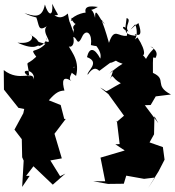

<svg xmlns="http://www.w3.org/2000/svg" viewBox="-78 -921 930 1022"><path d="M61 15 100 -36 203 62 270 3 242 17 190 -67 251 -78 212 -209 272 -288H264L245 -362L182 -387C218 -429 238 -438 265 -439C251 -489 255 -520 302 -490C280 -505 309 -530 316 -567C328 -551 262 -558 327 -517C351 -612 287 -657 277 -700C274 -659 326 -661 312 -724C335 -722 331 -663 363 -733C384 -766 414 -742 406 -681C468 -666 419 -689 425 -692C419 -689 467 -653 456 -609C424 -669 397 -669 385 -617C460 -589 380 -539 389 -523C427 -581 448 -542 451 -544C552 -618 476 -567 539 -598C589 -565 592 -608 504 -528C513 -535 539 -576 508 -500C526 -534 514 -506 565 -478C461 -422 506 -431 455 -455L499 -420L582 -305L542 -271L544 -278L559 -154L536 -153L586 -120L457 -82L482 44H419L497 58L581 57L594 14L689 31L747 24L710 81L766 -9L798 -71L789 -138L718 -163L742 -206L744 -302L765 -265L671 -390L628 -350L663 -360L724 -362L751 -408L832 -418C738 -467 814 -498 736 -533C736 -628 734 -618 749 -612C781 -662 687 -685 732 -670C753 -655 725 -666 689 -587C736 -584 655 -662 647 -644C698 -598 705 -644 654 -722C604 -686 672 -706 642 -792C587 -732 638 -786 659 -798C696 -690 620 -761 645 -730C577 -738 587 -756 596 -825C627 -815 581 -781 606 -753C542 -776 604 -804 598 -731C552 -722 531 -779 502 -693C465 -826 446 -837 480 -792C454 -812 427 -897 428 -826C412 -903 377 -844 443 -884C431 -884 360 -902 380 -847C404 -866 304 -843 299 -810C339 -819 275 -847 318 -797C343 -790 273 -788 346 -732C349 -767 305 -781 315 -744C282 -839 296 -783 283 -849C221 -792 193 -879 195 -840C248 -842 233 -829 200 -901C206 -829 179 -837 161 -897C145 -814 95 -839 52 -851C106 -822 167 -822 114 -832C132 -786 123 -751 171 -781C138 -749 213 -683 166 -701C178 -751 176 -684 129 -676C124 -690 116 -647 15 -694C105 -683 100 -736 83 -737C153 -694 95 -704 164 -688C111 -632 76 -672 115 -619C52 -559 67 -620 78 -514C9 -552 110 -562 103 -497C98 -550 27 -481 -58 -548L-57 -444L20 -347L51 -341L46 -318L-1 -231L38 -180L40 -84L48 -66L40 74L80 15Z"/></svg>

Font: Hussar Lance
Style: Regular
Weight: 700
Foundry: Cannot Into Space Fonts, PlusOne Fonts
Version: Version 2.27